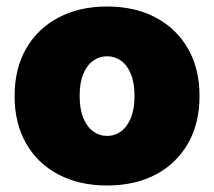

<svg xmlns="http://www.w3.org/2000/svg" viewBox="-20 -553 651 584"><path d="M305.7 11.2Q221.2 11.2 157.7 -22.2Q94.2 -55.7 59.3 -116.9Q24.4 -178.2 24.4 -260.7Q24.4 -343.8 59.3 -404.8Q94.2 -465.8 157.7 -499.5Q221.2 -533.2 305.7 -533.2Q390.6 -533.2 453.9 -499.5Q517.1 -465.8 552 -404.8Q586.9 -343.8 586.9 -260.7Q586.9 -178.2 552 -116.9Q517.1 -55.7 453.9 -22.2Q390.6 11.2 305.7 11.2ZM305.7 -139.6Q329.6 -139.6 348.4 -153.6Q367.2 -167.5 378.2 -194.6Q389.2 -221.7 389.2 -261.2Q389.2 -300.8 378.2 -327.6Q367.2 -354.5 348.4 -368.2Q329.6 -381.8 305.7 -381.8Q282.2 -381.8 263.2 -368.2Q244.1 -354.5 233.2 -327.6Q222.2 -300.8 222.2 -261.2Q222.2 -221.7 233.2 -194.6Q244.1 -167.5 263.2 -153.6Q282.2 -139.6 305.7 -139.6Z"/></svg>

Font: Inter 28pt Black
Style: Regular
Weight: 900
Designer: Rasmus Andersson
Foundry: rsms
Version: Version 4.001;git-66647c0bb